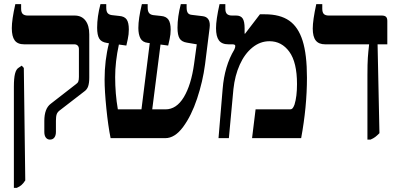

<svg xmlns="http://www.w3.org/2000/svg" viewBox="-20 -667 1907 927"><path d="M194 -30V-83Q194 -143 225 -166L346 -260Q355 -266 358 -273.5Q361 -281 361 -296V-430Q361 -441 355 -447Q349 -453 339 -453H97Q65 -453 51 -472Q37 -491 37 -531Q37 -572 54 -647H82V-625Q82 -607 90 -599.5Q98 -592 114 -592H340Q374 -592 392.5 -568Q411 -544 411 -501V-292Q411 -266 405.5 -250Q400 -234 385 -224L271 -136Q258 -127 254 -116Q250 -105 250 -84V-30Q250 -13 242.5 -3Q235 7 221 7Q209 7 201.5 -2.5Q194 -12 194 -30ZM47 -249Q47 -289 52.5 -311Q58 -333 70 -340L85 -350L95 -339L102 204Q93 218 84 226Q75 234 61 240H47Z M993 -545 992 -532 970 -356Q959 -273 931.5 -190.5Q904 -108 864 -54Q824 0 778 0H514Q502 -59 493.5 -143.5Q485 -228 485 -283Q485 -376 506 -458L495 -460Q469 -464 459 -481Q449 -498 449 -533Q449 -587 465 -647H493V-630Q493 -612 499.5 -604Q506 -596 520 -594L556 -590Q581 -588 591.5 -573Q602 -558 602 -525Q602 -501 597 -478.5Q592 -456 590 -447L554 -452Q536 -369 536 -295Q536 -214 549 -139H663L703 -459L694 -460Q668 -463 658 -482Q648 -501 648 -532Q648 -577 665 -647H693V-630Q693 -613 699.5 -604.5Q706 -596 720 -594L757 -590Q782 -588 793 -572.5Q804 -557 804 -524Q804 -501 799 -478.5Q794 -456 792 -447L755 -452L715 -139H779Q832 -139 867.5 -198Q903 -257 917 -358L930 -453L883 -461Q857 -465 847 -481.5Q837 -498 837 -533Q837 -586 853 -647H881V-631Q881 -613 887 -604.5Q893 -596 908 -595L958 -589Q993 -585 993 -545Z M1055 -238Q1064 -349 1111 -427Q1116 -437 1116 -445Q1116 -453 1102 -453H1083Q1051 -453 1037 -472Q1023 -491 1023 -531Q1023 -572 1040 -647H1068V-625Q1068 -607 1076 -599.5Q1084 -592 1100 -592H1120Q1142 -592 1151.5 -578Q1161 -564 1161 -530V-505L1163 -504L1235 -598H1259Q1332 -598 1376 -567.5Q1420 -537 1441 -470.5Q1462 -404 1462 -292Q1462 -151 1434 0H1197L1214 -139H1381Q1388 -139 1392.5 -144Q1397 -149 1402 -162Q1414 -201 1414 -261Q1414 -366 1377 -417Q1340 -468 1281 -468Q1236 -468 1198.5 -437.5Q1161 -407 1137.5 -354.5Q1114 -302 1107 -237L1085 0H1035Z M1754 -303Q1754 -360 1756 -388.5Q1758 -417 1762 -451V-453H1550Q1519 -453 1504.5 -471.5Q1490 -490 1490 -529Q1490 -569 1507 -647H1536V-625Q1536 -607 1543.5 -599.5Q1551 -592 1567 -592H1823Q1837 -592 1843.5 -586Q1850 -580 1850 -566V-453H1803L1812 -24Q1800 -12 1791.5 -5.5Q1783 1 1769 7H1754Z"/></svg>

Font: Noto Serif Hebrew Cond
Style: Bold
Weight: 700
Width: 3
Designer: Monotype Design Team
Foundry: Monotype Imaging Inc.
Version: Version 1.000